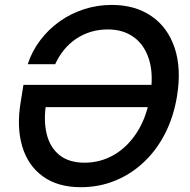

<svg xmlns="http://www.w3.org/2000/svg" viewBox="-20 -758 780 788"><path d="M312 10.3Q216.8 10.3 155.8 -34.2Q94.7 -78.6 71.3 -157Q47.9 -235.4 64.5 -336.9L76.2 -409.7H634.8L619.1 -318.4H138.2L169.4 -333.5Q158.2 -264.2 171.4 -209Q184.6 -153.8 223.4 -122.1Q262.2 -90.3 327.1 -90.3Q392.6 -90.3 448.5 -122.8Q504.4 -155.3 543.2 -216.6Q582 -277.8 596.2 -363.3Q610.8 -449.7 592.5 -511Q574.2 -572.3 530.3 -604.7Q486.3 -637.2 422.4 -637.2Q385.3 -637.2 352.5 -627.2Q319.8 -617.2 292 -598.4Q264.2 -579.6 242.7 -553.2Q221.2 -526.9 206.5 -494.6H93.8Q111.3 -548.3 145.3 -593Q179.2 -637.7 224.9 -670.2Q270.5 -702.6 325 -720.2Q379.4 -737.8 438.5 -737.8Q534.2 -737.8 601.1 -692.1Q668 -646.5 696.5 -562.3Q725.1 -478 706.5 -363.3Q692.4 -277.8 657 -209Q621.6 -140.1 568.8 -91.1Q516.1 -42 450.9 -15.9Q385.7 10.3 312 10.3Z"/></svg>

Font: Inter 20pt Medium
Style: Italic
Weight: 500
Italic angle: -9.3988°
Version: Version 4.001;git-66647c0bb